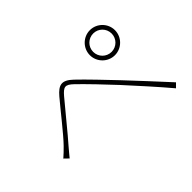

<svg xmlns="http://www.w3.org/2000/svg" viewBox="-112 -988 1223 1223"><g transform="rotate(-45 500.0 -376.0)"><path d="M686 -588C686 -634 723 -671 769 -671C815 -671 852 -634 852 -588C852 -542 815 -505 769 -505C723 -505 686 -542 686 -588ZM656 -588C656 -526 707 -475 769 -475C831 -475 882 -526 882 -588C882 -650 831 -701 769 -701C707 -701 656 -650 656 -588ZM71 -242 100 -214C113 -229 133 -255 151 -275C201 -331 298 -452 354 -518C394 -565 411 -570 456 -527C504 -481 601 -380 658 -318C728 -241 820 -140 895 -51L922 -78C845 -161 748 -268 680 -339C623 -399 528 -499 474 -550C415 -606 380 -595 333 -540C276 -473 180 -349 130 -298C108 -276 93 -261 71 -242Z"/></g></svg>

Font: Harano Aji Gothic TW ExtraLight
Style: Regular
Weight: 250
Foundry: Masamichi Hosoda
Version: HaranoAjiGothicTW-ExtraLight version 20230610;ttx 4.39.4